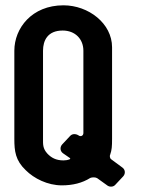

<svg xmlns="http://www.w3.org/2000/svg" viewBox="-20 -693 535 723"><path d="M213 5C254 5 290 -4 320 -23C327 -26 340 -26 346 -22L385 6C394 12 407 11 414 3L444 -29C453 -39 452 -54 441 -62L399 -93C394 -96 392 -106 395 -111C401 -128 402 -142 402 -170V-515C402 -605 313 -673 219 -673C100 -673 34 -587 34 -502V-170C34 -124 38 -89 77 -52C108 -21 159 5 213 5ZM244 -181 214 -149C205 -139 206 -124 217 -116L243 -98C245 -97 245 -94 242 -93C234 -90 226 -89 219 -89C191 -89 173 -99 158 -115C141 -134 142 -149 142 -170V-502C142 -540 159 -578 216 -578C263 -578 294 -546 294 -502V-192C294 -182 284 -177 276 -183C267 -189 253 -191 244 -181Z"/></svg>

Font: DIN Rundschrift
Style: Mittel
Weight: 400
Version: Version 1.027